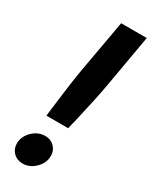

<svg xmlns="http://www.w3.org/2000/svg" viewBox="-201 -811 693 870"><g transform="rotate(30 145.0 -376.0)"><path d="M72 -231 76 -265Q93 -406 106 -483L156 -763H290L241 -483Q229 -414 196 -272Q192 -259 186 -231ZM19 -55Q19 -92 48 -120.5Q77 -149 115 -149Q143 -149 162 -130Q181 -111 181 -83Q181 -46 152 -17.5Q123 11 87 11Q57 11 38 -8Q19 -27 19 -55Z"/></g></svg>

Font: Open Sauce One
Style: Bold Italic
Weight: 700
Italic angle: -10°
Designer: Alfredo Marco Pradil
Foundry: Creative Sauce Fz LLC
Version: Version 1.477